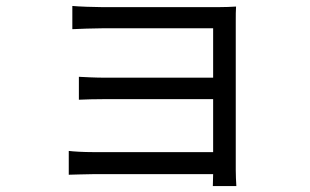

<svg xmlns="http://www.w3.org/2000/svg" viewBox="-20 -569 1040 645"><path d="M211 -62V18C227 18 262 16 294 16H696L695 56H774C773 42 772 18 772 2C772 -83 772 -460 772 -496C772 -515 772 -536 773 -547C760 -546 734 -545 712 -545C630 -545 381 -545 325 -545C299 -545 242 -547 223 -549V-471C241 -472 299 -474 325 -474C380 -474 662 -474 696 -474V-308H334C300 -308 264 -310 245 -311V-234C265 -235 300 -236 335 -236H696V-58H293C259 -58 227 -60 211 -62Z"/></svg>

Font: Noto Sans Mono CJK SC
Style: Regular
Weight: 400
Designer: Ryoko NISHIZUKA 西塚涼子 (kana, bopomofo & ideographs); Paul D. Hunt (Latin, Greek & Cyrillic); Sandoll Communications 산돌커뮤니
Foundry: Adobe
Version: Version 2.004;hotconv 1.0.118;makeotfexe 2.5.65603